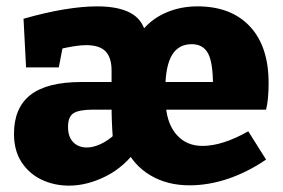

<svg xmlns="http://www.w3.org/2000/svg" viewBox="-20 -570 890 604"><path d="M62 -358 54 -511Q124 -531 182 -540.5Q240 -550 285 -550Q345 -550 382 -533.5Q419 -517 433 -482L443 -463L429 -476Q459 -512 504 -531Q549 -550 601 -550Q707 -550 766 -487Q825 -424 825 -309Q825 -284 823 -262Q821 -240 817 -225H492L501 -246L502 -234Q507 -177 537.5 -144Q568 -111 617 -111Q680 -111 761 -157L817 -68Q760 -29 698.5 -8Q637 13 576 13Q506 13 453 -18.5Q400 -50 374 -107L415 -106Q372 -45 313 -15.5Q254 14 197 14Q151 14 111.5 -4.5Q72 -23 48 -59.5Q24 -96 24 -149Q24 -231 76 -271.5Q128 -312 236 -312H341L331 -298V-348Q331 -389 312 -408.5Q293 -428 251 -428Q234 -428 212.5 -424.5Q191 -421 165 -415L179 -431L165 -358ZM335 -135Q333 -160 332 -185.5Q331 -211 331 -240L341 -225H272Q229 -225 211.5 -214Q194 -203 194 -171Q194 -139 210.5 -122.5Q227 -106 253 -106Q273 -106 296 -116.5Q319 -127 342 -148ZM500 -294 489 -312H660L650 -302Q650 -373 634.5 -402Q619 -431 583 -431Q542 -431 521.5 -397.5Q501 -364 500 -294Z"/></svg>

Font: Bitter Thin ExtraBold
Style: Regular
Weight: 800
Version: Version 3.020